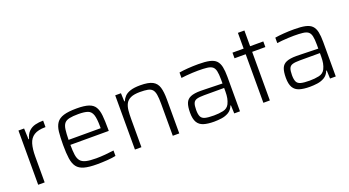

<svg xmlns="http://www.w3.org/2000/svg" viewBox="-50 -1174 3082 1697"><g transform="rotate(-20 1491.5 -325.0)"><path d="M92 0V-510H145L149 -407H154Q166 -452 191 -476Q216 -500 250.5 -509Q285 -518 327 -518V-457Q256 -457 218.5 -433Q181 -409 167 -361.5Q153 -314 153 -244V0Z M643 8Q568 8 523.5 -4.5Q479 -17 456.5 -46.5Q434 -76 426.5 -126.5Q419 -177 419 -254Q419 -327 424.5 -377.5Q430 -428 451.5 -459Q473 -490 518 -504Q563 -518 642 -518Q713 -518 753.5 -504.5Q794 -491 812.5 -460.5Q831 -430 836 -379.5Q841 -329 841 -255V-234H480Q480 -176 485.5 -139Q491 -102 508 -81.5Q525 -61 560 -52.5Q595 -44 655 -44Q693 -44 740 -48Q787 -52 821 -57V-6Q791 1 740.5 4.5Q690 8 643 8ZM480 -281H782V-296Q782 -372 769.5 -408Q757 -444 726 -455Q695 -466 639 -466Q586 -466 554 -459Q522 -452 506.5 -433Q491 -414 486 -377.5Q481 -341 480 -281Z M1002 0V-510H1056L1059 -432H1064Q1074 -456 1093 -475.5Q1112 -495 1147 -506.5Q1182 -518 1239 -518Q1317 -518 1355 -497.5Q1393 -477 1406 -433.5Q1419 -390 1419 -320V0H1358V-301Q1358 -355 1352.5 -387Q1347 -419 1332.5 -435.5Q1318 -452 1290 -457.5Q1262 -463 1217 -463Q1161 -463 1129.5 -448.5Q1098 -434 1084 -407.5Q1070 -381 1066.5 -344.5Q1063 -308 1063 -264V0Z M1745 8Q1686 8 1647.5 -4Q1609 -16 1590 -48Q1571 -80 1571 -139Q1571 -196 1584 -228.5Q1597 -261 1630.5 -275Q1664 -289 1724 -289Q1739 -289 1774.5 -288Q1810 -287 1852 -286Q1894 -285 1929 -284V-322Q1929 -372 1922.5 -401Q1916 -430 1899 -443.5Q1882 -457 1849 -461Q1816 -465 1764 -465Q1741 -465 1711 -463.5Q1681 -462 1652 -459.5Q1623 -457 1605 -454V-505Q1640 -511 1687 -514.5Q1734 -518 1786 -518Q1851 -518 1891.5 -509Q1932 -500 1953 -478Q1974 -456 1982 -418.5Q1990 -381 1990 -325V0H1936L1933 -77H1928Q1913 -38 1882.5 -20Q1852 -2 1815.5 3Q1779 8 1745 8ZM1762 -44Q1809 -44 1849 -52.5Q1889 -61 1907 -96Q1919 -121 1924 -147.5Q1929 -174 1929 -209V-242H1740Q1696 -242 1672 -235Q1648 -228 1639 -207Q1630 -186 1630 -143Q1630 -102 1640.5 -80.5Q1651 -59 1679.5 -51.5Q1708 -44 1762 -44Z M2210 0V-457H2105V-510H2210V-658H2271V-510H2395V-457H2271V0Z M2646 8Q2587 8 2548.5 -4Q2510 -16 2491 -48Q2472 -80 2472 -139Q2472 -196 2485 -228.5Q2498 -261 2531.5 -275Q2565 -289 2625 -289Q2640 -289 2675.5 -288Q2711 -287 2753 -286Q2795 -285 2830 -284V-322Q2830 -372 2823.5 -401Q2817 -430 2800 -443.5Q2783 -457 2750 -461Q2717 -465 2665 -465Q2642 -465 2612 -463.5Q2582 -462 2553 -459.5Q2524 -457 2506 -454V-505Q2541 -511 2588 -514.5Q2635 -518 2687 -518Q2752 -518 2792.5 -509Q2833 -500 2854 -478Q2875 -456 2883 -418.5Q2891 -381 2891 -325V0H2837L2834 -77H2829Q2814 -38 2783.5 -20Q2753 -2 2716.5 3Q2680 8 2646 8ZM2663 -44Q2710 -44 2750 -52.5Q2790 -61 2808 -96Q2820 -121 2825 -147.5Q2830 -174 2830 -209V-242H2641Q2597 -242 2573 -235Q2549 -228 2540 -207Q2531 -186 2531 -143Q2531 -102 2541.5 -80.5Q2552 -59 2580.5 -51.5Q2609 -44 2663 -44Z"/></g></svg>

Font: Saira Light
Style: Regular
Weight: 300
Designer: Hector Gatti with collaboration of the Omnibus-Type team
Foundry: Omnibus-Type
Version: Version 1.100; ttfautohint (v1.8.3)